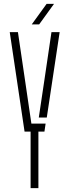

<svg xmlns="http://www.w3.org/2000/svg" viewBox="-20 -965 356 985"><path d="M137 0V-290H106L30 -800H72L108 -556L141 -331H214L208 -290H177V0ZM179 -362 208 -556 244 -800H286L220 -362ZM143 -840 219 -945H257L181 -840Z"/></svg>

Font: Big Shoulders Stencil Text Thin
Style: Regular
Weight: 100
Designer: Patric King
Foundry: XO Type Co
Version: Version 2.001